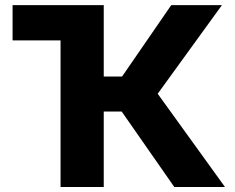

<svg xmlns="http://www.w3.org/2000/svg" viewBox="-20 -748 940 768"><path d="M305.7 -727.5V-586.4H30.3V-727.5ZM222.2 0V-727.5H395V-441.9H468.3L665 -727.5H867.7L610.8 -373L879.9 0H677.2L466.8 -301.8H395V0Z"/></svg>

Font: Inter 17pt ExtraBold
Style: Regular
Weight: 800
Version: Version 4.001;git-66647c0bb